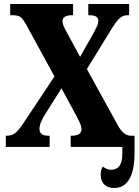

<svg xmlns="http://www.w3.org/2000/svg" viewBox="-20 -734 695 959"><path d="M652 29Q652 116 626 160.5Q600 205 550 205Q519 205 501 187.5Q483 170 483 138Q483 112 494 98Q514 114 535 114Q591 114 591 34V0H333V-56H337Q387 -56 387 -89Q387 -100 382 -113Q377 -126 360 -158L287 -293L199 -153Q177 -115 177 -91Q177 -74 187.5 -65Q198 -56 224 -56H228V0H9V-56H14Q41 -56 59.5 -72.5Q78 -89 101 -125L252 -352L114 -605Q98 -635 85.5 -646.5Q73 -658 43 -658H31V-714H345V-658H340Q292 -658 292 -627Q292 -610 315 -570L380 -450L447 -568Q459 -591 465 -604Q471 -617 471 -629Q471 -646 459 -652Q447 -658 425 -658H421V-714H625V-658H617Q594 -658 577.5 -643Q561 -628 535 -586L414 -389L568 -109Q597 -56 634 -56H652Z"/></svg>

Font: Noto Serif CondBlack
Style: Regular
Weight: 900
Width: 3
Designer: Monotype Design Team
Foundry: Monotype Imaging Inc.
Version: Version 1.001